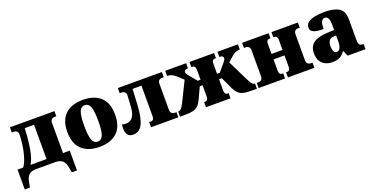

<svg xmlns="http://www.w3.org/2000/svg" viewBox="-24 -1255 4171 2135"><g transform="rotate(-20 2062.0 -188.0)"><path d="M5 170V-65H71Q94 -94 110.5 -139Q127 -184 137.5 -235Q148 -286 153.5 -335.5Q159 -385 159 -424Q159 -475 106 -475H86V-536H613V-475H593Q571 -475 557 -462Q543 -449 543 -422V-65H623V170H562L551 110Q541 52 512.5 26Q484 0 424 0H204Q144 0 116 26Q88 52 77 110L66 170ZM159 -65H348V-471H238Q231 -325 212.5 -224Q194 -123 159 -65Z M951 10Q818 10 743 -59.5Q668 -129 668 -268Q668 -408 743 -477Q818 -546 951 -546Q1084 -546 1159 -477Q1234 -408 1234 -268Q1234 -129 1159 -59.5Q1084 10 951 10ZM951 -53Q997 -53 1015.5 -103Q1034 -153 1034 -268Q1034 -383 1015.5 -433Q997 -483 951 -483Q905 -483 886.5 -433Q868 -383 868 -268Q868 -153 886.5 -103Q905 -53 951 -53Z M1349 10Q1302 10 1283 -19.5Q1264 -49 1264 -92Q1264 -103 1265 -115Q1266 -127 1268 -140Q1280 -137 1291.5 -135Q1303 -133 1315 -133Q1343 -133 1367 -146.5Q1391 -160 1407.5 -194.5Q1424 -229 1428 -290Q1430 -313 1431.5 -341.5Q1433 -370 1434.5 -393Q1436 -416 1436 -422Q1436 -475 1383 -475H1363V-536H1884V-475H1864Q1842 -475 1828 -462Q1814 -449 1814 -422V-114Q1814 -87 1828 -74Q1842 -61 1864 -61H1884V0H1561V-61H1583Q1619 -61 1619 -109V-471H1514L1504 -285Q1496 -137 1460 -63.5Q1424 10 1349 10Z M1904 0V-61H1907Q1919 -61 1936 -73Q1953 -85 1977 -134L2093 -369L2055 -405Q2026 -433 2005 -448Q1984 -463 1965.5 -469Q1947 -475 1924 -475V-536H2171V-475Q2146 -475 2135.5 -467Q2125 -459 2125 -446Q2125 -429 2145 -405L2226 -308H2259V-427Q2259 -475 2221 -475H2211V-536H2502V-475H2490Q2454 -475 2454 -427V-308H2487L2568 -405Q2588 -429 2588 -446Q2588 -459 2578 -467Q2568 -475 2542 -475V-536H2784V-475Q2762 -475 2743 -469Q2724 -463 2703.5 -448Q2683 -433 2653 -405L2625 -379L2746 -134Q2770 -85 2784.5 -73Q2799 -61 2811 -61H2814V0H2747Q2688 0 2652 -9.5Q2616 -19 2593 -42.5Q2570 -66 2550 -107L2487 -243H2454V-109Q2454 -61 2490 -61H2502V0H2211V-61H2223Q2259 -61 2259 -109V-243H2226L2163 -107Q2144 -66 2120.5 -42.5Q2097 -19 2061 -9.5Q2025 0 1966 0Z M2834 0V-61H2854Q2876 -61 2890 -74Q2904 -87 2904 -114V-422Q2904 -449 2890 -462Q2876 -475 2854 -475H2834V-536H3147V-475H3135Q3099 -475 3099 -427V-308H3229V-427Q3229 -475 3193 -475H3181V-536H3494V-475H3474Q3452 -475 3438 -462Q3424 -449 3424 -422V-114Q3424 -87 3438 -74Q3452 -61 3474 -61H3494V0H3181V-61H3193Q3229 -61 3229 -109V-243H3099V-109Q3099 -61 3135 -61H3147V0Z M3704 10Q3660 10 3623.5 -7.5Q3587 -25 3565.5 -60.5Q3544 -96 3544 -150Q3544 -234 3599.5 -273.5Q3655 -313 3767 -317L3844 -320V-374Q3844 -435 3830.5 -459Q3817 -483 3791 -483Q3766 -483 3752 -458.5Q3738 -434 3738 -370Q3659 -370 3621.5 -386.5Q3584 -403 3584 -443Q3584 -480 3614.5 -502.5Q3645 -525 3695.5 -535.5Q3746 -546 3807 -546Q3923 -546 3981 -508.5Q4039 -471 4039 -378V-131Q4039 -91 4051 -76Q4063 -61 4095 -61H4099V0H3888L3860 -64H3855Q3827 -24 3793.5 -7Q3760 10 3704 10ZM3789 -80Q3814 -80 3829 -107Q3844 -134 3844 -190V-255L3818 -254Q3776 -253 3760 -228Q3744 -203 3744 -160Q3744 -123 3755.5 -101.5Q3767 -80 3789 -80Z"/></g></svg>

Font: Noto Serif Black
Style: Regular
Weight: 900
Designer: Monotype Design Team
Foundry: Monotype Imaging Inc.
Version: Version 2.014; ttfautohint (v1.8.4.7-5d5b)